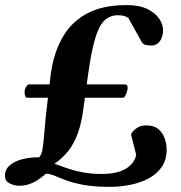

<svg xmlns="http://www.w3.org/2000/svg" viewBox="-22 -727 712 755"><path d="M51.8 3.4Q35.2 3.4 16.4 -5.6Q-2.4 -14.6 -2.4 -36.1Q-2.4 -61 16.6 -77.1Q35.6 -93.3 66.4 -101.1Q97.2 -108.9 132.3 -108.4Q140.6 -118.2 144.3 -135.7Q147.9 -153.3 150.4 -184.6Q152.8 -215.8 157.7 -265.6L176.3 -425.3Q186.5 -510.7 220.5 -574Q254.4 -637.2 316.9 -672.1Q379.4 -707 475.6 -707Q525.4 -707 557.1 -691.7Q588.9 -676.3 604 -653.6Q619.1 -630.9 619.1 -608.4Q619.1 -581.5 606.4 -564.7Q593.8 -547.9 573.2 -547.9Q563.5 -547.9 552.5 -550Q541.5 -552.2 536.1 -560.5L482.4 -656.7Q474.1 -662.1 465.1 -664.6Q456.1 -667 441.4 -667Q409.7 -667 388.2 -646Q366.7 -625 351.8 -574.5Q336.9 -523.9 324.7 -436L305.2 -294.9Q297.9 -240.2 283.4 -201.2Q269 -162.1 246.8 -133.8Q224.6 -105.5 192.4 -83Q217.3 -73.7 244.6 -64.5Q272 -55.2 304.4 -49.1Q336.9 -43 377.4 -43Q438.5 -43 471.9 -63Q505.4 -83 513.7 -117.7L493.2 -198.2Q493.2 -200.7 500 -209.5Q506.8 -218.3 520 -226.1Q533.2 -233.9 553.2 -233.9Q583.5 -233.9 600.8 -219.2Q618.2 -204.6 625.7 -182.6Q633.3 -160.6 633.3 -139.6Q633.3 -98.6 614 -70.6Q594.7 -42.5 562 -25.1Q529.3 -7.8 489.5 0Q449.7 7.8 409.2 7.8Q348.6 7.8 307.6 0.2Q266.6 -7.3 239.3 -17.6Q211.9 -27.8 193.1 -35.9Q174.3 -43.9 158.2 -43.9Q146.5 -33.2 130.9 -22.2Q115.2 -11.2 95.9 -3.9Q76.7 3.4 51.8 3.4ZM83.5 -342.8Q78.6 -343.3 76.7 -350.6Q74.7 -357.9 74.7 -364.3Q74.7 -375 79.6 -383.8Q84.5 -392.6 90.8 -395H470.7Q480 -394.5 480 -381.8Q480 -373 474.6 -359.1Q469.2 -345.2 463.4 -342.8Z"/></svg>

Font: Gelasio SemiBold
Style: Italic
Weight: 600
Italic angle: -8.5°
Designer: Eben Sorkin
Foundry: Eben Sorkin
Version: Version 1.008